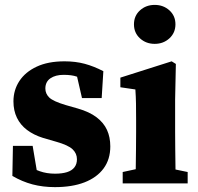

<svg xmlns="http://www.w3.org/2000/svg" viewBox="-20 -749 807 784"><path d="M204.2 15.1Q155.2 15.1 112.7 3.9Q70.3 -7.4 30.5 -30.7L32.8 -153.4H113.3L135.8 -19.5H82V-78.9Q114.1 -59.9 142.5 -49.8Q170.8 -39.8 204.8 -39.8Q233.6 -39.8 253.7 -46.1Q273.7 -52.4 283.9 -65.7Q294.2 -78.9 294.2 -98.8Q294.2 -122.3 276.5 -139.3Q258.8 -156.3 209.7 -170.2L155.9 -185.8Q117.8 -197.7 90.6 -218.2Q63.5 -238.6 49.2 -268Q34.9 -297.4 34.9 -335Q34.9 -381.2 59.1 -418.1Q83.4 -455.1 129.8 -476.8Q176.2 -498.6 243.6 -498.6Q288.1 -498.6 325.9 -488.5Q363.6 -478.3 402 -458.3L395.2 -348.5H314.8L287.8 -466.1H341.7V-411.1Q314.9 -428.7 294 -436Q273.1 -443.4 239.7 -443.4Q206.5 -443.4 185.8 -429.2Q165.2 -414.9 165.2 -387.5Q165.2 -366.5 181 -350.9Q196.9 -335.3 248.7 -319.9L297.4 -306Q345.2 -292.3 374.3 -270.1Q403.4 -248 416.9 -218.4Q430.4 -188.9 430.4 -151.2Q430.4 -98.4 403.1 -61.3Q375.8 -24.2 325.3 -4.5Q274.9 15.1 204.2 15.1Z M481 0V-46.6L573.8 -66.6H649.2L746.3 -46.6V0ZM532.8 0Q533.8 -23 534.3 -60.5Q534.8 -98 535.3 -138.6Q535.8 -179.2 535.8 -210.3V-257.4Q535.8 -298.5 535.3 -326.1Q534.8 -353.6 532.8 -383.7L471.5 -392.7V-432L681 -498.6L698.1 -487.9L695.1 -342.7V-210.3Q695.1 -179.2 695.6 -138.6Q696.1 -98 696.6 -60.5Q697.1 -23 698.1 0ZM611.7 -569.9Q576.3 -569.9 551.7 -592.3Q527 -614.7 527 -649.6Q527 -684.5 551.7 -706.8Q576.3 -729 611.7 -729Q647.1 -729 671.8 -706.7Q696.4 -684.4 696.4 -649.8Q696.4 -615.1 671.8 -592.5Q647.1 -569.9 611.7 -569.9Z"/></svg>

Font: Source Serif 4 Variable
Style: Regular
Weight: 400
Designer: Frank Grießhammer
Foundry: Adobe
Version: Version 4.005;hotconv 1.1.0;makeotfexe 2.6.0